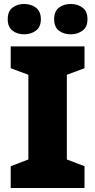

<svg xmlns="http://www.w3.org/2000/svg" viewBox="-20 -948 480 968"><path d="M406 0H34V-110L123 -144V-571L34 -604V-714H406V-604L317 -571V-144L406 -110ZM19 -851Q19 -891 43 -909.5Q67 -928 102 -928Q136 -928 161 -909.5Q186 -891 186 -851Q186 -812 161 -793.5Q136 -775 102 -775Q67 -775 43 -793.5Q19 -812 19 -851ZM253 -851Q253 -891 277 -909.5Q301 -928 337 -928Q371 -928 396 -909.5Q421 -891 421 -851Q421 -812 396 -793.5Q371 -775 337 -775Q301 -775 277 -793.5Q253 -812 253 -851Z"/></svg>

Font: Noto Sans Telugu Black
Style: Regular
Weight: 900
Designer: Jelle Bosma - Monotype Design Team
Foundry: Monotype Imaging Inc.
Version: Version 2.005; ttfautohint (v1.8.4.7-5d5b)